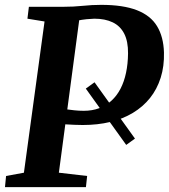

<svg xmlns="http://www.w3.org/2000/svg" viewBox="-26 -771 695 791"><path d="M530 -200 494 -174 327.5 -406 363.5 -432ZM-5.5 0 -1 -46 72.5 -59.5 157.5 -682.5 87 -694 93 -743H234.5Q277.5 -743 315.2 -747Q353 -751 391 -751Q481.5 -751 538 -729Q594.5 -707 621 -663.2Q647.5 -619.5 649.5 -555Q651 -498 636 -450.8Q621 -403.5 592 -367.2Q563 -331 521.5 -306Q480 -281 428 -268.5Q376 -256 315 -256Q301 -256 280.8 -256.8Q260.5 -257.5 242.5 -258.8Q224.5 -260 217 -260.5L215.5 -326Q227.5 -323.5 244.5 -321Q261.5 -318.5 281 -316.5Q300.5 -314.5 319 -314.5Q354 -314.5 382.5 -325.2Q411 -336 433.2 -356.2Q455.5 -376.5 470.5 -405.5Q485.5 -434.5 493.2 -471Q501 -507.5 501.5 -551Q502 -600.5 485.8 -632.2Q469.5 -664 438.2 -679Q407 -694 362.5 -694Q348 -693.5 330.2 -691.8Q312.5 -690 293 -686.2Q273.5 -682.5 253.5 -675.5L305.5 -727L216.5 -59.5L333 -46L328 0Z"/></svg>

Font: Merriweather 20pt
Style: Bold Italic
Weight: 700
Italic angle: -7.8°
Version: Version 2.101